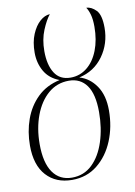

<svg xmlns="http://www.w3.org/2000/svg" viewBox="-84 -780 591 842"><g transform="rotate(-10 212.0 -359.5)"><path d="M169 7Q97 7 54.5 -39.5Q12 -86 12 -173Q12 -235 31.5 -289.5Q51 -344 90.5 -382.5Q130 -421 190 -434Q145 -451 124 -488Q103 -525 103 -571Q103 -618 117.5 -652.5Q132 -687 153.5 -706Q175 -725 198 -726Q180 -704 163 -663Q146 -622 146 -570Q146 -509 169 -472.5Q192 -436 240 -436Q281 -436 313 -461.5Q345 -487 363 -533Q381 -579 381 -638Q381 -671 375 -692Q369 -713 360 -726Q383 -725 403.5 -704Q424 -683 424 -626Q424 -555 384.5 -500Q345 -445 277 -430Q322 -417 351 -375Q380 -333 380 -266Q380 -193 354.5 -131Q329 -69 281.5 -31Q234 7 169 7ZM170 -3Q223 -3 260 -38.5Q297 -74 316.5 -134Q336 -194 336 -266Q336 -346 308 -385Q280 -424 229 -424Q176 -424 137 -390.5Q98 -357 76.5 -299.5Q55 -242 55 -172Q55 -89 85 -46Q115 -3 170 -3Z"/></g></svg>

Font: Noto Serif Display SemiCondensed ExtraLight
Style: Italic
Weight: 200
Width: 4
Italic angle: -12°
Designer: Monotype Design Team
Foundry: Monotype Imaging Inc.
Version: Version 2.009